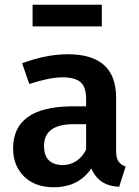

<svg xmlns="http://www.w3.org/2000/svg" viewBox="-20 -772 583 807"><path d="M206 15Q127 15 81 -30.5Q35 -76 35 -148Q35 -321 276 -325H342V-355Q342 -407 318 -427Q294 -447 243 -447Q189 -447 103 -419L73 -506Q175 -544 265 -544Q468 -544 468 -362V-140Q468 -108 478 -93.5Q488 -79 508 -72L481 13Q395 10 364 -64Q310 15 206 15ZM240 -78Q308 -78 342 -143V-250H289Q165 -250 165 -158Q165 -82 240 -78ZM408 -661H117V-752H408Z"/></svg>

Font: Trujillo Medium
Style: Regular
Weight: 500
Designer: Fira Sans original fonts by bBox Type GmbH, Carrois Corporate GbR, & Edenspiekermann AG / Changes by Cristiano Sobral
Foundry: Fira Sans original fonts by bBox Type GmbH, Carrois Corporate GbR, & Edenspiekermann AG / Changes by Cristiano Sobral
Version: Version 4.301;October 17, 2021;FontCreator 14.0.0.2814 64-bi